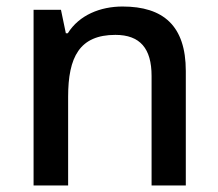

<svg xmlns="http://www.w3.org/2000/svg" viewBox="-20 -620 670 589"><path d="M356 -600C288 -600 223 -574 188 -518H182L167 -590H83V-51H189V-323C189 -445 224 -513 334 -513C410 -513 445 -471 445 -387V-51H550V-402C550 -541 481 -600 356 -600Z"/></svg>

Font: Noto Sans Tamil UI Medium
Style: Regular
Weight: 500
Designer: Jelle Bosma - Monotype Design Team
Foundry: Monotype Imaging Inc.
Version: Version 2.004